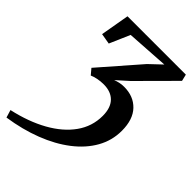

<svg xmlns="http://www.w3.org/2000/svg" viewBox="-275 -845 1133 1133"><g transform="rotate(45 291.0 -279.0)"><path d="M8 184.5 -6.5 136.5Q117.5 109 209.5 57.5Q301.5 6 352.2 -65.2Q403 -136.5 403 -224Q403 -291 369.5 -325.5Q336 -360 275.5 -360Q248.5 -360 224.8 -355Q201 -350 184.5 -342.5L155 -377.5L370.5 -624.5L445.5 -695.5L181.5 -678.5L126 -551L59 -562.5L90.5 -743H577.5L587.5 -701L373.5 -486L301 -421Q316 -427 333.2 -431Q350.5 -435 371 -435Q450 -435 497.5 -385.2Q545 -335.5 545 -241.5Q545 -160.5 505.5 -90.5Q466 -20.5 393.8 35.2Q321.5 91 223.2 129Q125 167 8 184.5Z"/></g></svg>

Font: Merriweather 24pt SemiBold
Style: Italic
Weight: 600
Italic angle: -7.8°
Version: Version 2.101